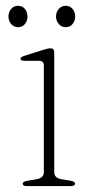

<svg xmlns="http://www.w3.org/2000/svg" viewBox="-20 -626 315 646"><path d="M162.5 -449.5V-46.5Q162.5 -27 187 -23L217 -18Q232.5 -15.5 232.5 -8Q232.5 0 219 0H69Q56.5 0 56.5 -8Q56.5 -15 71 -17.5L103 -23Q127.5 -27.5 127.5 -46V-405Q127.5 -421.5 111.5 -421.5H62.5Q49 -421.5 49 -428Q49 -434 61.5 -438L124.5 -458Q141.5 -463.5 150 -463.5Q162.5 -463.5 162.5 -449.5ZM40.5 -534.5Q26.5 -534.5 17.5 -545.2Q8.5 -556 8.5 -570.5Q8.5 -585.5 17.5 -596Q26.5 -606.5 40.5 -606.5Q55 -606.5 63.8 -596Q72.5 -585.5 72.5 -570.5Q72.5 -556 63.8 -545.2Q55 -534.5 40.5 -534.5ZM201 -534.5Q187 -534.5 177.8 -545.2Q168.5 -556 168.5 -570.5Q168.5 -585.5 177.8 -596Q187 -606.5 201 -606.5Q215.5 -606.5 224.2 -596Q233 -585.5 233 -570.5Q233 -556 224.2 -545.2Q215.5 -534.5 201 -534.5Z"/></svg>

Font: Fraunces 9pt S000 Thin
Style: Regular
Weight: 100
Version: Version 1.000; ttfautohint (v1.8.3)